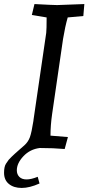

<svg xmlns="http://www.w3.org/2000/svg" viewBox="-50 -730 436 947"><path d="M33 110Q33 130 45.5 142.5Q58 155 81 155Q104 155 136 142L145 175Q96 197 57 197Q18 197 -6 177.5Q-30 158 -30 122Q-30 92 -20.5 77.5Q-11 63 -7 58Q-3 53 7.5 43Q18 33 24 27.5Q30 22 46 8L70 -13Q89 -30 97.5 -53.5Q106 -77 115 -135V-137L178 -568Q180 -585 180 -644L107 -656L120 -710Q212 -705 232 -705L366 -710L361 -651L284 -644Q271 -599 261 -538L207 -167Q199 -111 199 -61L285 -54L269 5Q214 0 146 0Q98 6 65.5 40.5Q33 75 33 110Z"/></svg>

Font: Andada SC
Style: Italic
Weight: 400
Italic angle: -8.29999°
Designer: Carolina Giovagnoli
Foundry: Carolina Giovagnoli
Version: Version 1.003